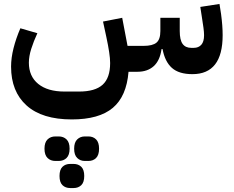

<svg xmlns="http://www.w3.org/2000/svg" viewBox="-20 -363 1181 971"><path d="M953 12Q885 12 849.5 -19.5Q814 -51 802 -115H797Q789 -57 757.5 -28.5Q726 0 675 0H630Q620 124 550.5 182.5Q481 241 343 241Q193 241 114.5 170.5Q36 100 36 -26Q36 -70 48.5 -119.5Q61 -169 83 -220L169 -195Q150 -154 138 -116Q126 -78 126 -46Q126 23 173.5 61.5Q221 100 306 100H380Q461 100 499 65.5Q537 31 537 -44Q537 -67 532 -100Q527 -133 518 -175L501 -254L598 -273L625 -131H706Q752 -131 771.5 -147.5Q791 -164 791 -206V-273H889V-206Q889 -161 903.5 -141Q918 -121 947 -121H960Q984 -121 998 -136.5Q1012 -152 1012 -185Q1012 -200 1009 -222.5Q1006 -245 1001 -276L993 -328L1090 -343L1098 -292Q1102 -262 1104 -235.5Q1106 -209 1106 -185Q1106 12 953 12ZM409 451Q386 451 370.5 436Q355 421 355 389Q355 357 370.5 342Q386 327 409 327H427Q451 327 466 342Q481 357 481 389Q481 421 466 436Q451 451 427 451ZM335 588Q311 588 296 573.5Q281 559 281 527Q281 495 296 480.5Q311 466 335 466H352Q376 466 391 480.5Q406 495 406 527Q406 559 391 573.5Q376 588 352 588ZM260 451Q236 451 220.5 436Q205 421 205 389Q205 357 220.5 342Q236 327 260 327H277Q301 327 316.5 342Q332 357 332 389Q332 421 316.5 436Q301 451 277 451Z"/></svg>

Font: IBM Plex Sans Arabic SmBld
Style: Regular
Weight: 600
Designer: Mike Abbink, Paul van der Laan, Pieter van Rosmalen, Wael Morcos, Khajak Apelian
Foundry: Bold Monday
Version: Version 1.005